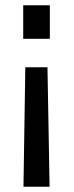

<svg xmlns="http://www.w3.org/2000/svg" viewBox="-20 -520 279 728"><path d="M169 -500V-373H68V-500ZM160 -265 168 188H69L76 -265Z"/></svg>

Font: Cairo SemiBold
Style: Regular
Weight: 600
Designer: Mohamed Gaber, the designers of Titillium
Foundry: Kief Type Foundry
Version: Version 2.009; ttfautohint (v1.5.33-1714) -l 8 -r 50 -G 200 